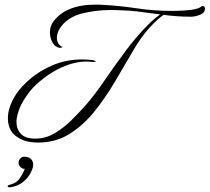

<svg xmlns="http://www.w3.org/2000/svg" viewBox="-20 -589 903 827"><path d="M144 25Q104 25 78 14Q52 3 35 -15Q14 -42 14 -79Q14 -118 35.5 -159.5Q57 -201 94 -235Q141 -279 202 -306Q263 -333 334 -333Q356 -333 380 -330Q392 -327 392 -325Q392 -322 383 -322Q376 -322 368.5 -323Q361 -324 353 -324Q312 -324 269.5 -308.5Q227 -293 189 -267Q151 -241 122 -211Q100 -187 79.5 -153Q59 -119 52 -79Q51 -75 51 -71Q51 -67 51 -63Q51 -33 70 -12.5Q89 8 132 8Q176 8 214.5 -14.5Q253 -37 287 -70.5Q321 -104 350 -137Q387 -179 432 -245Q477 -311 526 -376Q559 -420 598.5 -462.5Q638 -505 670 -527Q627 -532 584 -538Q541 -544 495 -545Q486 -545 477 -545.5Q468 -546 460 -546Q393 -546 333.5 -531Q274 -516 242 -473Q233 -461 229 -449Q225 -437 225 -426Q225 -412 232 -400Q236 -396 241 -391.5Q246 -387 250 -387Q246 -383 239 -383Q232 -383 225.5 -386.5Q219 -390 215 -394Q205 -405 200 -419.5Q195 -434 195 -448Q195 -476 209 -495Q263 -569 391 -569Q399 -569 407.5 -569Q416 -569 424 -568Q498 -564 570.5 -553Q643 -542 723 -542Q767 -542 802.5 -546.5Q838 -551 850 -563H852Q856 -563 859.5 -560.5Q863 -558 863 -552Q863 -535 844 -526.5Q825 -518 805 -517Q774 -517 744 -519Q714 -521 685 -525Q660 -509 623.5 -469Q587 -429 553 -370Q514 -303 472.5 -233Q431 -163 383.5 -105Q336 -47 277.5 -11Q219 25 144 25ZM84 86Q104 86 113.5 96Q123 106 123 120Q123 134 112 155.5Q101 177 79 195Q57 213 23 218Q13 218 13 213Q13 209 21 207Q52 200 67 176.5Q82 153 87 137Q82 141 71 133Q60 125 60 112Q60 102 67 94Q74 86 84 86Z"/></svg>

Font: Luxurious Script
Style: Regular
Weight: 400
Designer: Robert E. Leuschke
Foundry: Robert E. Leuschke
Version: Version 1.010; ttfautohint (v1.8.3)